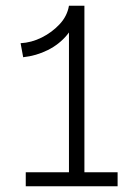

<svg xmlns="http://www.w3.org/2000/svg" viewBox="-20 -651 475 671"><path d="M61 -451 52 -500Q90 -502 126 -520Q162 -538 188.5 -566.5Q215 -595 221 -631L246 -604Q241 -561 214 -528.5Q187 -496 147 -476Q107 -456 61 -451ZM70 0V-49H391V0ZM221 -7V-631H275V-7Z"/></svg>

Font: BioRhyme ExtraBold Light
Style: Regular
Weight: 300
Version: Version 1.600;gftools[0.9.33]